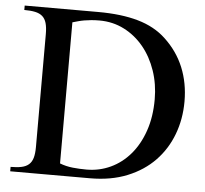

<svg xmlns="http://www.w3.org/2000/svg" viewBox="-50 -732 837 785"><g transform="rotate(5 368.5 -340.0)"><path d="M116.2 -571.8Q116.2 -599.1 111.1 -616.7Q106 -634.3 94.5 -644.3Q83 -654.3 64.7 -658.2Q46.4 -662.1 20 -662.1V-680.2H321.8Q417 -680.2 485.6 -660.6Q554.2 -641.1 600.1 -598.1Q652.8 -549.3 679 -485.6Q705.1 -421.9 705.1 -346.2Q705.1 -274.4 681.4 -211.4Q657.7 -148.4 612.3 -101.3Q566.9 -54.2 500.2 -27.1Q433.6 0 347.2 0H20V-18.1Q46.4 -18.1 64.7 -22Q83 -25.9 94.5 -35.9Q106 -45.9 111.1 -63.2Q116.2 -80.6 116.2 -107.9ZM220.2 -49.8Q245.6 -40 273.2 -37.1Q300.8 -34.2 330.1 -34.2Q382.8 -34.2 428.7 -55.7Q474.6 -77.1 509 -117.4Q543.5 -157.7 563.2 -215.1Q583 -272.5 583 -344.2Q583 -406.7 564.2 -461.7Q545.4 -516.6 511.7 -557.6Q478 -598.6 431.6 -622.3Q385.3 -646 330.1 -646Q311 -646 296.1 -644.5Q281.2 -643.1 268.3 -640.9Q255.4 -638.7 243.7 -635.5Q231.9 -632.3 220.2 -628.9Z"/></g></svg>

Font: Warasṭra
Style: Regular
Weight: 400
Designer: R.S. Wihananto
Foundry: R.S. Wihananto
Version: Version 2.0.1